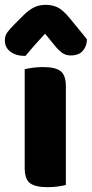

<svg xmlns="http://www.w3.org/2000/svg" viewBox="-46 -765 379 793"><path d="M150 8Q100 8 78 -8.5Q56 -25 56 -72V-479Q67 -482 87.5 -485Q108 -488 132 -488Q182 -488 204 -471.5Q226 -455 226 -408V-1Q215 2 194.5 5Q174 8 150 8ZM140 -626Q127 -611 116.5 -600Q106 -589 97 -578.5Q88 -568 79 -557.5Q70 -547 59 -534Q20 -534 -3 -551.5Q-26 -569 -26 -598Q-26 -618 -15 -632.5Q-4 -647 18 -669L52 -703Q71 -722 92.5 -733.5Q114 -745 143 -745Q169 -745 191 -735Q213 -725 242 -690L313 -603Q313 -575 296.5 -555.5Q280 -536 246 -536Q226 -536 211 -546.5Q196 -557 180 -577Z"/></svg>

Font: Baloo Tammudu 2 ExtraBold
Style: Regular
Weight: 800
Designer: Maithili Shingre, Omkar Shende and Ek Type
Foundry: Ek Type
Version: Version 1.640;hotconv 1.0.111;makeotfexe 2.5.65597; ttfautoh